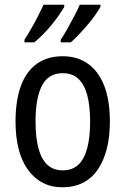

<svg xmlns="http://www.w3.org/2000/svg" viewBox="-20 -786 533 816"><path d="M447 -269Q447 -205 434 -154Q421 -103 396 -66Q371 -29 333 -9.5Q295 10 245 10Q198 10 161 -9.5Q124 -29 98 -65.5Q72 -102 59 -153.5Q46 -205 46 -269Q46 -358 68.5 -420Q91 -482 136 -514.5Q181 -547 247 -547Q309 -547 354 -515Q399 -483 423 -421.5Q447 -360 447 -269ZM131 -269Q131 -202 143.5 -155.5Q156 -109 181.5 -85.5Q207 -62 247 -62Q287 -62 312.5 -85.5Q338 -109 350.5 -155.5Q363 -202 363 -269Q363 -337 350.5 -382.5Q338 -428 312.5 -451.5Q287 -475 247 -475Q186 -475 158.5 -422.5Q131 -370 131 -269ZM407 -757Q399 -742 384 -721Q369 -700 350.5 -678.5Q332 -657 314 -638Q296 -619 281 -606H238V-617Q252 -638 268 -666.5Q284 -695 298 -722Q312 -749 319 -766H407ZM253 -757Q244 -741 230 -721Q216 -701 199 -680Q182 -659 163 -640Q144 -621 126 -606H84V-617Q99 -640 114.5 -667.5Q130 -695 143.5 -721.5Q157 -748 165 -766H253Z"/></svg>

Font: Noto Sans Arabic Condensed
Style: Regular
Weight: 400
Width: 3
Designer: Monotype Design Team, Nadine Chahine, Nizar Qandah and Khaled Hosny
Foundry: Monotype Imaging Inc.
Version: Version 2.012